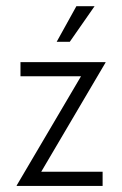

<svg xmlns="http://www.w3.org/2000/svg" viewBox="-20 -610 401 630"><path d="M34.7 0V-1.4L245.8 -359.7H47.2V-406.2H326.4V-404.9L115.3 -46.5H316.7V0ZM166 -472.9 230.6 -589.6H290.3L209 -472.9Z"/></svg>

Font: Afacad Flux Light
Style: Regular
Weight: 300
Designer: Kristian Moeller
Foundry: Dicotype
Version: Version 1.100